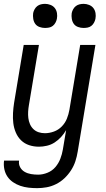

<svg xmlns="http://www.w3.org/2000/svg" viewBox="-29 -753 549 996"><path d="M164 223Q141 223 119 220.5Q97 218 76.5 211Q56 204 38.5 192Q21 180 9.5 163Q-2 146 -6.5 124.5Q-11 103 -8 80H70Q67 99 75.5 114.5Q84 130 99 138.5Q114 147 132 150Q150 153 169 153Q193 153 217.5 143Q242 133 258.5 113.5Q275 94 284 70.5Q293 47 297 23L314 -78Q303 -59 288 -42.5Q273 -26 254.5 -14Q236 -2 214.5 3Q193 8 173 8Q146 8 122 0Q98 -8 80.5 -25Q63 -42 53 -65.5Q43 -89 40 -114.5Q37 -140 38.5 -166.5Q40 -193 44 -219L94 -520H173L121 -208Q118 -191 117 -174Q116 -157 118 -140.5Q120 -124 126.5 -109Q133 -94 144.5 -83Q156 -72 171.5 -67Q187 -62 204 -62Q227 -62 250.5 -70.5Q274 -79 291.5 -97Q309 -115 318 -137.5Q327 -160 331 -183L387 -520H466L374 34Q370 59 362 83.5Q354 108 339.5 130.5Q325 153 305.5 171.5Q286 190 262 202Q238 214 213 218.5Q188 223 164 223ZM404 -608Q390 -608 376 -613Q362 -618 354 -629Q346 -640 343.5 -655Q341 -670 343 -685Q345 -695 350.5 -705Q356 -715 364.5 -721.5Q373 -728 383.5 -730.5Q394 -733 405 -733Q419 -733 433 -727.5Q447 -722 455.5 -711Q464 -700 466.5 -685Q469 -670 466 -655Q464 -645 458.5 -635Q453 -625 444.5 -618.5Q436 -612 425.5 -610Q415 -608 404 -608ZM204 -608Q190 -608 176 -613Q162 -618 154 -629Q146 -640 143.5 -655Q141 -670 143 -685Q145 -695 150.5 -705Q156 -715 164.5 -721.5Q173 -728 183.5 -730.5Q194 -733 205 -733Q219 -733 233 -727.5Q247 -722 255.5 -711Q264 -700 266.5 -685Q269 -670 266 -655Q264 -645 258.5 -635Q253 -625 244.5 -618.5Q236 -612 225.5 -610Q215 -608 204 -608Z"/></svg>

Font: Iosevka Custom
Style: Italic
Weight: 400
Italic angle: -9°
Monospace: yes
Designer: Belleve Invis
Foundry: Belleve Invis
Version: Version 30.3.3; ttfautohint (v1.8.3)